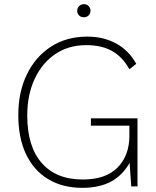

<svg xmlns="http://www.w3.org/2000/svg" viewBox="-20 -896 751 923"><path d="M417 -327H641V0H611L603 -113Q569 -53 513.5 -23Q458 7 376 7Q281 7 212 -34.5Q143 -76 105.5 -154Q68 -232 68 -343Q68 -454 109.5 -539Q151 -624 225.5 -672Q300 -720 400 -720Q478 -720 539 -686.5Q600 -653 635 -589L602 -563Q571 -620 521 -649.5Q471 -679 394 -679Q310 -679 246.5 -636.5Q183 -594 147 -517.5Q111 -441 111 -341Q111 -192 180.5 -112.5Q250 -33 378 -33Q488 -33 545 -90.5Q602 -148 602 -244V-292H417ZM383 -813Q368 -813 359.5 -822.5Q351 -832 351 -844Q351 -857 360.5 -866.5Q370 -876 383 -876Q398 -876 406.5 -866.5Q415 -857 415 -844Q415 -832 406.5 -822.5Q398 -813 383 -813Z"/></svg>

Font: Livvic ExtraLight
Style: Regular
Weight: 275
Designer: Jacques Le Bailly, Baron von Fonthausen
Version: Version 1.001; ttfautohint (v1.8.2)